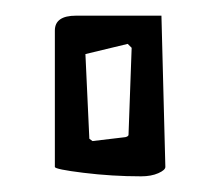

<svg xmlns="http://www.w3.org/2000/svg" viewBox="-20 -730 277 245"><path d="M160 -505Q123 -505 86.5 -509.5Q50 -514 50 -517V-691Q50 -710 77 -710H186L191 -517Q191 -513 182 -509Q173 -505 160 -505ZM98 -550 140 -555Q144 -556 144 -558L148 -669L143 -674L89 -661L94 -553Z"/></svg>

Font: Bahiana
Style: Regular
Weight: 400
Designer: Pablo Cosgaya & Dani Raskovsky
Foundry: Pablo Cosgaya & Dani Raskovsky
Version: Version 1.005